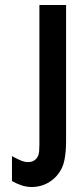

<svg xmlns="http://www.w3.org/2000/svg" viewBox="-20 -739 318 770"><path d="M245 -205Q245 -191 245 -172.5Q245 -154 243.5 -134.5Q242 -115 238.5 -97.5Q235 -80 229 -67Q212 -31 179.5 -10Q147 11 106 11Q86 11 65.5 4Q45 -3 28 -13V-113Q40 -106 58.5 -97.5Q77 -89 91 -89Q107 -89 116.5 -95Q126 -101 131 -110.5Q136 -120 137 -132.5Q138 -145 138 -159V-719H245Z"/></svg>

Font: Osterbar
Style: Regular
Weight: 500
Width: 3
Designer: Peter Wiegel, Basierend auf Erbar schmal-halbfette Grotesk v. Jacob Erbar
Foundry: Peter Wiegel
Version: Version 1.0